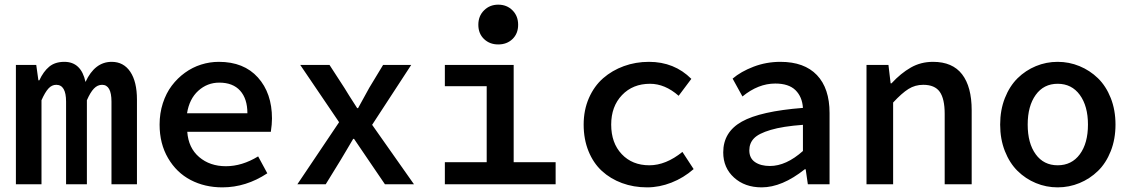

<svg xmlns="http://www.w3.org/2000/svg" viewBox="-20 -787 4837 820"><path d="M47.9 0V-509.8H134.8L144 -443.8H147.9Q165.5 -481.9 190.4 -502.4Q215.3 -522.9 254.9 -522.9Q326.7 -522.9 345.2 -437Q384.8 -522.9 457 -522.9Q507.8 -522.9 536.4 -480.5Q564.9 -438 564.9 -361.8V0H456.1V-353Q456.1 -424.8 416 -424.8Q396.5 -424.8 381.1 -408.7Q365.7 -392.6 351.1 -358.9V0H262.2V-353Q262.2 -424.8 220.2 -424.8Q201.2 -424.8 186.8 -408.9Q172.4 -393.1 157.2 -358.9V0Z M929.7 13.2Q854.5 13.2 794.2 -18.3Q733.9 -49.8 697.8 -111.6Q661.6 -173.3 661.6 -254.9Q661.6 -303.2 675.5 -346.2Q689.5 -389.2 713.6 -421.1Q737.8 -453.1 769.8 -476.3Q801.8 -499.5 838.9 -511.2Q876 -522.9 914.6 -522.9Q1021.5 -522.9 1081.5 -456.1Q1141.6 -389.2 1141.6 -280.8Q1141.6 -256.8 1136.7 -224.1H779.8Q784.7 -155.3 830.6 -116.2Q876.5 -77.1 944.8 -77.1Q1013.7 -77.1 1082.5 -119.1L1121.6 -46.9Q1030.8 13.2 929.7 13.2ZM778.8 -303.2H1036.6Q1036.6 -365.2 1005.6 -399.7Q974.6 -434.1 916.5 -434.1Q865.2 -434.1 826.9 -399.4Q788.6 -364.7 778.8 -303.2Z M1250 0 1428.2 -265.1 1262.2 -509.8H1387.2L1451.2 -411.1Q1464.4 -388.7 1505.4 -325.2H1509.3Q1519 -341.8 1557.1 -412.1L1616.2 -509.8H1736.3L1569.3 -253.9L1748 0H1624L1553.2 -104L1492.2 -193.8H1488.3Q1478.5 -176.8 1460 -145.8Q1441.4 -114.7 1435.1 -104L1371.1 0Z M2107.9 -597.2Q2071.3 -597.2 2047.1 -620.4Q2022.9 -643.6 2022.9 -681.2Q2022.9 -718.8 2047.4 -742.9Q2071.8 -767.1 2107.9 -767.1Q2144.5 -767.1 2168.7 -742.9Q2192.9 -718.8 2192.9 -681.2Q2192.9 -643.6 2168.9 -620.4Q2145 -597.2 2107.9 -597.2ZM1879.9 0V-94.2H2058.6V-418.9H1879.9V-509.8H2173.8V-94.2H2353V0Z M2743.7 13.2Q2686 13.2 2636.5 -5.1Q2586.9 -23.4 2550.5 -56.9Q2514.2 -90.3 2493.4 -141.4Q2472.7 -192.4 2472.7 -254.9Q2472.7 -316.9 2495.1 -368.2Q2517.6 -419.4 2555.9 -452.9Q2594.2 -486.3 2644.5 -504.6Q2694.8 -522.9 2751.5 -522.9Q2859.9 -522.9 2932.6 -450.2L2878.4 -377.9Q2819.8 -429.2 2756.3 -429.2Q2682.6 -429.2 2636.5 -380.9Q2590.3 -332.5 2590.3 -254.9Q2590.3 -176.3 2635.3 -128.7Q2680.2 -81.1 2753.4 -81.1Q2823.7 -81.1 2894.5 -138.2L2942.4 -64.9Q2899.4 -27.3 2847.7 -7.1Q2795.9 13.2 2743.7 13.2Z M3232.9 13.2Q3161.1 13.2 3115 -28.6Q3068.8 -70.3 3068.8 -136.2Q3068.8 -223.1 3148.2 -267.6Q3227.5 -312 3409.2 -326.2Q3406.2 -373.5 3377.4 -401.9Q3348.6 -430.2 3291 -430.2Q3218.3 -430.2 3150.9 -375L3108.9 -451.2Q3144 -481.4 3198.5 -502.2Q3252.9 -522.9 3313 -522.9Q3415 -522.9 3469 -466.3Q3522.9 -409.7 3522.9 -304.2V0H3430.2L3420.9 -64H3417Q3319.8 13.2 3232.9 13.2ZM3268.1 -78.1Q3337.4 -78.1 3409.2 -142.1V-253.9Q3323.2 -247.6 3271.5 -232.2Q3219.7 -216.8 3200 -196Q3180.2 -175.3 3180.2 -145Q3180.2 -111.3 3204.6 -94.7Q3229 -78.1 3268.1 -78.1Z M3680.7 0V-509.8H3774.4L3783.7 -431.2H3787.6Q3827.1 -474.1 3869.9 -498.5Q3912.6 -522.9 3964.8 -522.9Q4047.9 -522.9 4088.9 -469.7Q4129.9 -416.5 4129.9 -315.9V0H4014.6V-300.8Q4014.6 -365.2 3993.4 -395Q3972.2 -424.8 3922.9 -424.8Q3888.2 -424.8 3859.9 -407Q3831.5 -389.2 3794.4 -349.1V0Z M4590.3 -5.1Q4545.9 13.2 4497.1 13.2Q4448.2 13.2 4404.1 -5.1Q4359.9 -23.4 4325.9 -56.9Q4292 -90.3 4271.7 -141.6Q4251.5 -192.9 4251.5 -254.9Q4251.5 -316.9 4271.7 -368.2Q4292 -419.4 4325.9 -452.9Q4359.9 -486.3 4404.1 -504.6Q4448.2 -522.9 4497.1 -522.9Q4545.9 -522.9 4590.3 -504.6Q4634.8 -486.3 4669.2 -452.9Q4703.6 -419.4 4723.9 -368.2Q4744.1 -316.9 4744.1 -254.9Q4744.1 -192.9 4723.9 -141.6Q4703.6 -90.3 4669.2 -56.9Q4634.8 -23.4 4590.3 -5.1ZM4497.1 -81.1Q4557.1 -81.1 4591.8 -128.2Q4626.5 -175.3 4626.5 -254.9Q4626.5 -334 4591.8 -381.6Q4557.1 -429.2 4497.1 -429.2Q4437.5 -429.2 4403.3 -381.6Q4369.1 -334 4369.1 -254.9Q4369.1 -175.3 4403.3 -128.2Q4437.5 -81.1 4497.1 -81.1Z"/></svg>

Font: Office Code Pro Medium
Style: Regular
Weight: 500
Designer: Nathan Rutzky & Paul D. Hunt
Foundry: Adobe Systems Incorporated
Version: Version 1.004;PS 001.004;hotconv 1.0.70;makeotf.lib2.5.58329